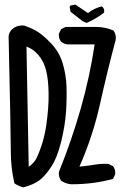

<svg xmlns="http://www.w3.org/2000/svg" viewBox="-20 -815 540 839"><path d="M82 3.9Q60.5 -2 43 -13.7Q27.3 -81.1 27.3 -153.3Q27.3 -225.6 17.6 -656.2Q19.5 -671.9 29.3 -683.6Q52.7 -707 85.9 -703.1Q115.2 -693.4 140.6 -678.7Q166 -664.1 202.6 -626Q239.3 -587.9 253.9 -538.6Q268.6 -489.3 270.5 -439Q272.5 -388.7 268.6 -327.6Q264.6 -266.6 247.1 -195.3Q229.5 -124 202.1 -83.5Q174.8 -43 149.9 -25.4Q125 -7.8 82 3.9ZM292 -9.8Q266.6 -11.7 247.1 -25.4Q235.4 -41 237.3 -63.5Q292 -198.2 332 -337.9Q372.1 -477.5 393.6 -621.1H274.4Q258.8 -623 247.1 -632.8Q235.4 -646.5 237.3 -668L247.1 -687.5L266.6 -697.3H399.4Q440.4 -697.3 475.6 -681.6Q489.3 -664.1 485.4 -640.6Q448.2 -501 417 -360.4Q385.7 -219.7 327.1 -86.9Q368.2 -90.8 395.5 -95.7Q422.9 -100.6 454.1 -98.6L473.6 -88.9Q485.4 -75.2 483.4 -52.7L473.6 -33.2Q430.7 -21.5 385.7 -15.6Q340.8 -9.8 292 -9.8ZM105.5 -85.9Q130.9 -104.5 140.6 -126Q171.9 -194.3 182.6 -270.5Q193.4 -346.7 192.4 -407.2Q191.4 -467.8 181.6 -506.8Q171.9 -545.9 148.4 -573.7Q125 -601.6 95.7 -611.3ZM358.4 -714.8 340.8 -722.7 288.1 -763.7 284.2 -785.2 288.1 -791 309.6 -794.9 364.3 -757.8Q391.6 -779.3 424.8 -787.1Q438.5 -777.3 434.6 -759.8Q399.4 -732.4 358.4 -714.8Z"/></svg>

Font: JasonHandwriting2
Style: Regular
Weight: 400
Version: Version 1.05.10